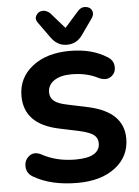

<svg xmlns="http://www.w3.org/2000/svg" viewBox="-62 -997 766 1056"><g transform="rotate(-5 320.5 -469.0)"><path d="M331 -751Q279 -751 245 -798L181 -887Q166 -908 178 -927.5Q190 -947 212 -948.5Q234 -950 254 -932L331 -844L409 -932Q427 -952 451.5 -949Q476 -946 485 -927.5Q494 -909 481 -887L418 -798Q386 -751 331 -751ZM323 11Q179 11 84 -44Q48 -63 45.5 -100.5Q43 -138 71 -160Q99 -182 137 -163Q218 -118 323 -118Q458 -118 458 -197Q458 -226 435.5 -243Q413 -260 359 -272L246 -296Q57 -336 57 -492Q57 -592 136 -654Q215 -716 343 -716Q465 -716 548 -663Q580 -644 582 -609Q584 -574 556.5 -554.5Q529 -535 488 -554Q425 -587 342 -587Q280 -587 245 -563Q210 -539 210 -499Q210 -469 231.5 -451Q253 -433 304 -423L417 -399Q611 -357 611 -209Q611 -110 532.5 -49.5Q454 11 323 11Z"/></g></svg>

Font: Nunito ExtraBold
Style: Regular
Weight: 800
Designer: Vernon Adams
Foundry: Vernon Adams
Version: Version 3.602